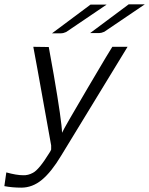

<svg xmlns="http://www.w3.org/2000/svg" viewBox="-31 -689 685 882"><path d="M208 -536 385 -668H459L273 -542Q260 -536 249 -536ZM383 -537 560 -669H634L448 -543Q434 -537 424 -537ZM122 -474Q134 -474 157.5 -473.5Q181 -473 193 -473L216 -345Q253 -130 254 -79Q263 -100 371.5 -284Q480 -468 485 -474H555L250 26Q205 101 161.5 137Q118 173 67 173Q25 173 -11 166L-2 103Q45 116 75 116Q98 117 120 105Q148 91 196 13Q202 4 204 -2V-21L163 -249Q154 -299 140.5 -374Q127 -449 122 -474Z"/></svg>

Font: Coval
Style: ExtraLight Italic
Weight: 200
Foundry: Context Ltd
Version: Version 001.000